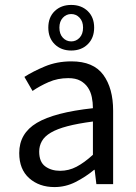

<svg xmlns="http://www.w3.org/2000/svg" viewBox="-20 -747 552 779"><path d="M58 -126Q58 -206 129.5 -248.5Q201 -291 357 -308Q357 -331 352.5 -353Q348 -375 336.5 -392Q325 -409 306 -419.5Q287 -430 257 -430Q214 -430 177.5 -414Q141 -398 112 -378L79 -435Q113 -457 162 -477.5Q211 -498 270 -498Q359 -498 399 -443.5Q439 -389 439 -298V0H371L364 -58H362Q327 -29 286.5 -8.5Q246 12 201 12Q139 12 98.5 -24Q58 -60 58 -126ZM139 -132Q139 -90 163.5 -72Q188 -54 224 -54Q259 -54 290.5 -70.5Q322 -87 357 -119V-254Q296 -246 254 -235Q212 -224 186.5 -209Q161 -194 150 -174.5Q139 -155 139 -132ZM269 -542Q228 -542 202 -567.5Q176 -593 176 -635Q176 -677 202 -702Q228 -727 269 -727Q310 -727 336 -702Q362 -677 362 -635Q362 -593 336 -567.5Q310 -542 269 -542ZM269 -579Q289 -579 303 -594Q317 -609 317 -635Q317 -660 303 -675Q289 -690 269 -690Q249 -690 235 -675Q221 -660 221 -635Q221 -609 235 -594Q249 -579 269 -579Z"/></svg>

Font: Myanmar Sanpya
Style: Regular
Weight: 400
Designer: Danh Hong
Foundry: Google Inc.
Version: Version 2.00 November 22, 2015